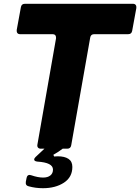

<svg xmlns="http://www.w3.org/2000/svg" viewBox="-20 -783 738 1011"><path d="M680 -763Q690 -763 694.5 -757Q699 -751 698 -741L676 -621Q673 -603 655 -603H476Q458 -603 455 -585L355 -18Q352 0 334 0H310Q288 17 261 32L265 41Q272 40 284 40Q320 40 340.5 53.5Q361 67 361 96Q361 150 316.5 179Q272 208 206 208Q167 208 131 198Q113 194 116 174L120 154Q123 138 136 138Q139 138 145 140Q180 152 207 152Q231 152 245 141Q259 130 259 110Q259 73 177 68Q160 66 160 57Q160 51 167 44L214 0H195Q185 0 180 -6Q175 -12 177 -22L275 -581V-585Q275 -603 257 -603H86Q76 -603 71.5 -609Q67 -615 68 -625L90 -745Q93 -763 111 -763Z"/></svg>

Font: Open Sauce Two Black Italic
Style: Regular
Weight: 900
Italic angle: -10°
Designer: Alfredo Marco Pradil
Foundry: Creative Sauce Fz LLC
Version: Version 1.477